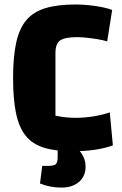

<svg xmlns="http://www.w3.org/2000/svg" viewBox="-20 -660 545 857"><path d="M483.8 -11Q446 2.2 403 8.6Q359.9 15 301.6 15Q225.5 15 174.6 -1.3Q123.6 -17.5 94 -54.8Q64.5 -92 51.4 -155.2Q38.4 -218.3 38.4 -312Q38.4 -406.2 52.3 -469.7Q66.2 -533.2 97.9 -570.5Q129.6 -607.7 183.7 -623.9Q237.8 -640 319.2 -640Q346.3 -640 377.6 -636.7Q408.9 -633.5 436.9 -627.8Q464.9 -622.2 480.6 -615.2L458.5 -475.4Q438.1 -481.4 413 -485.4Q388 -489.4 364.8 -491.8Q341.6 -494.2 325.3 -494.2Q270.4 -494.2 248.9 -479.9Q227.5 -465.7 227.5 -422.8V-143.8Q249.7 -139.1 271.8 -136.6Q294 -134.1 316.1 -134.1Q357.3 -134.1 398.1 -140.7Q438.8 -147.4 470 -158.4ZM253.8 177.3Q203.4 177.3 158.5 159L168.5 80.4H194.4Q220.7 80.4 229 73Q237.4 65.6 237.4 40.8V-21H287.8Q320.5 -8 341.2 20.9Q362 49.8 362 83.4Q362 126.3 332.7 151.8Q303.4 177.3 253.8 177.3Z"/></svg>

Font: Changa
Style: Regular
Weight: 400
Designer: Eduardo Rodriguez Tunni
Foundry: Eduardo Rodriguez Tunni
Version: Version 3.003